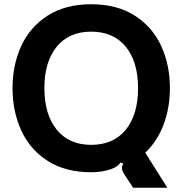

<svg xmlns="http://www.w3.org/2000/svg" viewBox="-20 -797 862 904"><path d="M570 31Q563 21 558.5 11.5Q554 2 554 -6Q554 -16 561 -26L547 -32Q536 -12 501 0Q459 14 409 14Q288 14 204.5 -39.5Q121 -93 80 -183Q39 -273 39 -382Q39 -491 80 -580.5Q121 -670 204.5 -723.5Q288 -777 409 -777Q531 -777 614.5 -723.5Q698 -670 739 -580.5Q780 -491 780 -382Q780 -290 750.5 -211Q721 -132 664 -78L768 87H607ZM630 -382Q630 -506 572 -577Q514 -648 409 -648Q305 -648 247 -577Q189 -506 189 -382Q189 -258 247 -186.5Q305 -115 409 -115Q514 -115 572 -186Q630 -257 630 -382Z"/></svg>

Font: Open Sauce Sans
Style: Bold
Weight: 700
Designer: Alfredo Marco Pradil
Foundry: Creative Sauce Fz LLC
Version: Version 1.477